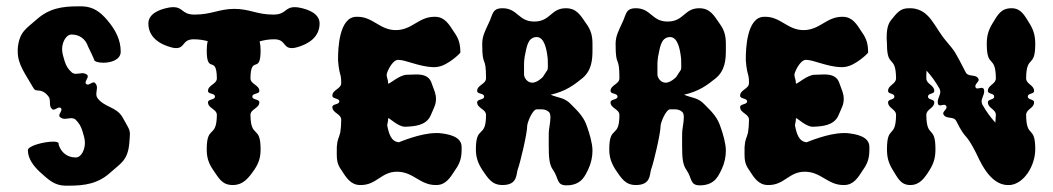

<svg xmlns="http://www.w3.org/2000/svg" viewBox="-20 -584 3323 606"><path d="M165 -131C165 -135 158 -137 148 -137C120 -137 68 -124 68 -110C68 -83 86 -60 105 -42C132 -18 150 1 185 2H198C247 2 290 -4 329 -40C360 -68 383 -77 388 -131C389 -145 390 -154 390 -160C390 -176 385 -181 366 -215C347 -247 310 -245 288 -274C285 -278 284 -283 284 -288C284 -294 286 -301 286 -307C286 -312 285 -317 280 -322C273 -330 260 -311 252 -319C251 -320 250 -321 250 -323C250 -329 257 -337 257 -343C257 -344 257 -346 255 -348C251 -351 246 -353 240 -353C234 -353 226 -351 220 -351C215 -351 210 -352 206 -356C194 -367 189 -376 184 -391C180 -405 176 -416 176 -429C176 -450 188 -475 206 -475C231 -475 250 -461 258 -437C259 -435 277 -398 277 -396C277 -390 290 -386 306 -386C330 -386 361 -395 361 -421C361 -457 346 -488 319 -520C296 -547 274 -563 239 -564H226C177 -564 135 -558 95 -522C64 -494 41 -485 36 -431V-421C36 -380 60 -351 85 -307C95 -289 107 -310 132 -281C143 -268 132 -251 144 -240C152 -232 164 -250 172 -243C180 -235 161 -222 169 -215C173 -211 179 -209 184 -209C191 -209 198 -211 204 -211C209 -211 214 -210 218 -207C230 -195 235 -186 240 -171C244 -157 248 -146 248 -133C248 -112 237 -87 219 -87C193 -87 174 -102 166 -125C165 -127 165 -129 165 -131Z M770.5 -337C771.5 -413 802.5 -347 802.5 -425C802.5 -435.4 801.6 -444.6 799.5 -453.4C813 -457.2 827.6 -460 845.5 -460C882.4 -460 872.3 -432.2 901.2 -432.2C905.2 -432.2 909.6 -432.8 914.5 -434C953.6 -444 988.7 -467 988.7 -509.9C988.7 -540.2 955.2 -554.2 924.5 -560C919.4 -561 914.7 -561.4 910.4 -561.4C878.7 -561.4 883.3 -538.9 845.5 -538C844.1 -538 842.8 -538 841.4 -538C790.4 -538 768.2 -556 719.5 -556C672.7 -556 646.8 -538 595.6 -538C594.3 -538 592.9 -538 591.5 -538C553.7 -538.9 558.3 -561.4 526.6 -561.4C522.3 -561.4 517.6 -561 512.5 -560C481.8 -554.2 448.3 -540.2 448.3 -509.9C448.3 -467 483.4 -444 522.5 -434C527.4 -432.8 531.8 -432.2 535.8 -432.2C564.7 -432.2 554.6 -460 591.5 -460C608.3 -460 622.5 -457.5 635.6 -454.1C633.4 -445.1 632.5 -435.7 632.5 -425C632.5 -347 663.5 -413 664.5 -337C664.5 -318 636.5 -316 636.5 -297C636.5 -286 658.5 -291 658.5 -279C658.5 -268 636.5 -272 636.5 -261C636.5 -242 664.5 -240 664.5 -221C663.5 -145 632.5 -191 632.5 -113C632.5 -88 637.5 -70 652.5 -48C670.5 -22 680.5 0 714.5 0C747.5 0 764.5 -22 782.5 -48C797.5 -70 802.5 -88 802.5 -113C802.5 -191 771.5 -145 770.5 -221C770.5 -240 798.5 -242 798.5 -261C798.5 -272 776.5 -268 776.5 -279C776.5 -291 798.5 -286 798.5 -297C798.5 -316 770.5 -318 770.5 -337Z M1054 -166C1049 -145 1045 -147 1043 -120V-113C1043 -108 1042.9 -103.3 1042.9 -98.8C1042.9 -80.6 1044.2 -65.6 1057 -48C1073 -23 1087 0 1117 0H1119C1169 0 1183 -42 1233 -42C1285 -42 1305 0 1355 0H1357C1387 0 1401 -23 1417 -48C1433 -70 1437 -88 1437 -113V-120C1437 -153 1397 -161 1365 -164H1356C1306 -164 1240 -135 1239 -135C1214 -137 1207 -163 1202 -189C1204 -202 1205 -199 1205 -210C1205 -211 1206 -211 1206 -211C1210 -211 1237 -184 1258 -184H1259C1289 -185 1325 -188 1339 -219C1351 -247 1356 -254 1356 -272C1356 -289 1351 -297 1341 -325C1333 -345 1314 -349 1294 -349C1284 -349 1273 -348 1263 -348C1241 -347 1211 -320 1206 -320C1206 -320 1205 -320 1205 -321C1205 -333.2 1200.4 -339.6 1200.4 -347.2C1200.4 -349.6 1200.8 -352.1 1202 -355C1209 -374 1223 -394 1235 -395H1237C1237.5 -395 1237.9 -395 1238.4 -395C1259.9 -395 1302 -374 1346 -372C1351 -372 1356 -372 1361 -373C1393 -377 1433 -416 1433 -418C1433 -443 1429 -461 1413 -483C1397 -508 1383 -531 1353 -531H1351C1301 -531 1281 -489 1229 -489C1179 -489 1157 -531 1109 -531H1105C1049 -531 1047 -425 1047 -400V-393C1048 -381 1049 -371 1051 -361C1055 -343 1057 -344 1057 -322C1057 -303 1029 -301 1029 -282C1029 -271 1051 -275 1051 -264C1051 -253 1029 -257 1029 -246C1029 -227 1057 -225 1057 -206C1057 -192 1056 -179 1054 -166Z M1660 -323C1644 -323 1634 -339 1634 -349V-356V-384C1634 -390 1635 -397 1636 -405C1642 -432 1644 -465 1672 -467H1674C1698 -467 1705 -429 1708 -405C1709 -400 1709 -395 1709 -390C1709 -381.5 1709.2 -376.1 1709.2 -372.4C1709.2 -361.1 1707.5 -364.5 1694 -342C1692 -339 1675 -323 1660 -323ZM1834 -181C1824 -213 1808 -229 1784 -253C1762 -277 1744 -274 1718 -285C1766 -296 1792 -316 1818 -337C1848 -362 1850 -396 1850 -427V-445C1850 -470 1846 -488 1830 -510C1812 -536 1800 -558 1766 -558C1718 -558 1718 -516 1666 -516C1616 -516 1614 -558 1566 -558C1532 -558 1536 -537 1522 -510C1511 -486 1502 -470 1502 -445C1502 -367 1514 -413 1514 -337C1514 -318 1486 -316 1486 -297C1486 -286 1508 -291 1508 -279C1508 -268 1486 -272 1486 -261C1486 -242 1514 -240 1514 -221C1514 -145 1482 -191 1482 -113C1482 -88 1488 -70 1502 -48C1520 -22 1532 0 1566 0C1614 0 1609 -34 1614 -49C1622 -70 1644 -163 1644 -187C1644 -196 1660 -238 1674 -239H1686C1696 -239 1704 -238 1712 -231C1716 -228 1717.3 -221.4 1717.3 -213.4C1717.3 -197.3 1712 -175.3 1712 -164C1712 -150.8 1711.9 -139.1 1711.9 -128.6C1711.9 -86.7 1713.2 -64.6 1726 -47C1744 -21 1736 1 1768 1C1818 1 1828 -34 1836 -48C1846 -69 1850 -89 1850 -109C1850 -132 1840 -164 1834 -181Z M2081 -323C2065 -323 2055 -339 2055 -349V-356V-384C2055 -390 2056 -397 2057 -405C2063 -432 2065 -465 2093 -467H2095C2119 -467 2126 -429 2129 -405C2130 -400 2130 -395 2130 -390C2130 -381.5 2130.2 -376.1 2130.2 -372.4C2130.2 -361.1 2128.5 -364.5 2115 -342C2113 -339 2096 -323 2081 -323ZM2255 -181C2245 -213 2229 -229 2205 -253C2183 -277 2165 -274 2139 -285C2187 -296 2213 -316 2239 -337C2269 -362 2271 -396 2271 -427V-445C2271 -470 2267 -488 2251 -510C2233 -536 2221 -558 2187 -558C2139 -558 2139 -516 2087 -516C2037 -516 2035 -558 1987 -558C1953 -558 1957 -537 1943 -510C1932 -486 1923 -470 1923 -445C1923 -367 1935 -413 1935 -337C1935 -318 1907 -316 1907 -297C1907 -286 1929 -291 1929 -279C1929 -268 1907 -272 1907 -261C1907 -242 1935 -240 1935 -221C1935 -145 1903 -191 1903 -113C1903 -88 1909 -70 1923 -48C1941 -22 1953 0 1987 0C2035 0 2030 -34 2035 -49C2043 -70 2065 -163 2065 -187C2065 -196 2081 -238 2095 -239H2107C2117 -239 2125 -238 2133 -231C2137 -228 2138.3 -221.4 2138.3 -213.4C2138.3 -197.3 2133 -175.3 2133 -164C2133 -150.8 2132.9 -139.1 2132.9 -128.6C2132.9 -86.7 2134.2 -64.6 2147 -47C2165 -21 2157 1 2189 1C2239 1 2249 -34 2257 -48C2267 -69 2271 -89 2271 -109C2271 -132 2261 -164 2255 -181Z M2341 -166C2336 -145 2332 -147 2330 -120V-113C2330 -108 2329.9 -103.3 2329.9 -98.8C2329.9 -80.6 2331.2 -65.6 2344 -48C2360 -23 2374 0 2404 0H2406C2456 0 2470 -42 2520 -42C2572 -42 2592 0 2642 0H2644C2674 0 2688 -23 2704 -48C2720 -70 2724 -88 2724 -113V-120C2724 -153 2684 -161 2652 -164H2643C2593 -164 2527 -135 2526 -135C2501 -137 2494 -163 2489 -189C2491 -202 2492 -199 2492 -210C2492 -211 2493 -211 2493 -211C2497 -211 2524 -184 2545 -184H2546C2576 -185 2612 -188 2626 -219C2638 -247 2643 -254 2643 -272C2643 -289 2638 -297 2628 -325C2620 -345 2601 -349 2581 -349C2571 -349 2560 -348 2550 -348C2528 -347 2498 -320 2493 -320C2493 -320 2492 -320 2492 -321C2492 -333.2 2487.4 -339.6 2487.4 -347.2C2487.4 -349.6 2487.8 -352.1 2489 -355C2496 -374 2510 -394 2522 -395H2524C2524.5 -395 2524.9 -395 2525.4 -395C2546.9 -395 2589 -374 2633 -372C2638 -372 2643 -372 2648 -373C2680 -377 2720 -416 2720 -418C2720 -443 2716 -461 2700 -483C2684 -508 2670 -531 2640 -531H2638C2588 -531 2568 -489 2516 -489C2466 -489 2444 -531 2396 -531H2392C2336 -531 2334 -425 2334 -400V-393C2335 -381 2336 -371 2338 -361C2342 -343 2344 -344 2344 -322C2344 -303 2316 -301 2316 -282C2316 -271 2338 -275 2338 -264C2338 -253 2316 -257 2316 -246C2316 -227 2344 -225 2344 -206C2344 -192 2343 -179 2341 -166Z M3247.5 -113C3247.5 -191 3219.5 -145 3218.7 -221C3218.7 -240 3243.8 -242 3243.8 -261C3243.8 -272 3224 -268 3224 -279C3224 -291 3243.8 -286 3243.8 -297C3243.8 -316 3218.7 -318 3218.7 -337C3219.5 -413 3247.5 -367 3247.5 -445C3247.5 -470 3243 -488 3229.5 -510C3213.2 -536 3202.5 -558 3172.8 -558C3139.5 -558 3129.5 -538 3112.5 -510C3099 -488 3094.5 -470 3094.5 -445C3094.5 -367 3122.3 -413 3123.2 -337C3123.2 -318 3098 -316 3098 -297C3098 -286 3117.8 -291 3117.8 -279C3117.8 -268 3098 -272 3098 -261C3098 -242 3123.2 -240 3123.2 -221C3122.3 -212 3122.3 -204 3121.5 -197C3107 -213 3093.5 -231 3080 -255C3079.2 -258 3078.2 -261 3078.2 -264C3078.2 -274 3086.3 -285 3086.3 -295C3086.3 -318.9 3064.8 -297.2 3059.3 -308C3054 -319 3072.8 -326 3068.3 -335C3059.3 -352 3036.8 -339 3027.8 -356C2993.7 -422 2995.5 -420 2966.7 -454C2928 -499 2916.2 -553 2857.8 -558H2848.8C2822.7 -558 2812.8 -546 2792 -520C2780.3 -505 2778.5 -484 2778.5 -464C2778.5 -458 2779.5 -451 2779.5 -445C2779.5 -367 2807.3 -413 2808.2 -337C2808.2 -318 2783 -316 2783 -297C2783 -286 2802.8 -291 2802.8 -279C2802.8 -268 2783 -272 2783 -261C2783 -242 2808.2 -240 2808.2 -221C2807.3 -145 2779.5 -191 2779.5 -113C2779.5 -88 2784 -70 2797.5 -48C2813.7 -22 2822.7 0 2853.2 0C2883 0 2898.2 -22 2914.5 -48C2928 -70 2932.5 -88 2932.5 -113C2932.5 -191 2904.5 -145 2903.7 -221C2903.7 -240 2928.8 -242 2928.8 -261C2928.8 -272 2909 -268 2909 -279C2909 -291 2928.8 -286 2928.8 -297C2928.8 -316 2903.7 -318 2903.7 -337C2903.7 -345 2903.7 -353 2904.5 -361C2919 -345 2932.5 -327 2946 -303C2946.8 -300 2947.8 -297 2947.8 -294C2947.8 -284 2939.7 -273 2939.7 -263C2939.7 -238.8 2960.3 -261.9 2966.7 -249C2972 -240 2953.2 -232 2957.7 -223C2966.7 -206 2989.2 -219 2998.2 -202C3031.5 -136 3024.2 -172 3059.3 -104C3070.2 -83 3101.7 0 3161 0H3168.2C3213 -4.7 3247.5 -61.7 3247.5 -113Z"/></svg>

Font: Chromatic Etruscan
Style: Regular
Weight: 400
Version: Version 000.910